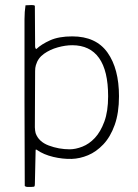

<svg xmlns="http://www.w3.org/2000/svg" viewBox="-20 -624 548 760"><path d="M451 -243Q451 -177 434 -129.5Q417 -82 389 -52.5Q361 -23 328.5 -9.5Q296 4 264 5Q228 6 190.5 -3Q153 -12 127 -30Q126 -31 123.5 -32Q121 -33 121 -29Q120 4 119.5 37.5Q119 71 118 105Q118 108 117.5 110.5Q117 113 115 115Q109 116 103 116Q97 116 91 116Q86 116 83 115Q80 114 78 112Q77 -53 77 -218Q77 -383 77 -548Q77 -563 78 -576.5Q79 -590 81 -603Q86 -603 92.5 -603.5Q99 -604 105 -604Q109 -604 112.5 -603.5Q116 -603 118 -601Q118 -561 118.5 -521Q119 -481 119 -439Q119 -437 120 -434Q121 -431 124 -430Q144 -449 178.5 -464.5Q213 -480 266 -480Q360 -480 405.5 -416Q451 -352 451 -243ZM408 -243Q408 -344 372 -394.5Q336 -445 266 -445Q239 -445 208.5 -436.5Q178 -428 154 -411Q130 -394 122 -366Q119 -356 119 -343Q119 -288 118.5 -232Q118 -176 118 -120Q118 -113 119 -107.5Q120 -102 121 -97Q133 -63 173 -48Q213 -33 256 -33Q279 -33 306 -43.5Q333 -54 355.5 -78Q378 -102 393 -142.5Q408 -183 408 -243Z"/></svg>

Font: Glory ExtraLight
Style: Regular
Weight: 250
Version: Version 1.011